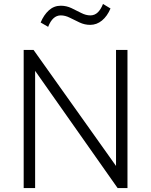

<svg xmlns="http://www.w3.org/2000/svg" viewBox="-20 -953 766 973"><path d="M100 0V-700H150L568 -112V-700H626V0H576L158 -594V0ZM224 -817 186 -839Q202 -877.5 227.8 -900.8Q253.5 -924 288 -924Q316.5 -924 342.2 -911.8Q368 -899.5 391.8 -887.2Q415.5 -875 438 -875Q460 -875 475.8 -890.5Q491.5 -906 502 -933L540 -910Q523.5 -871 496.8 -849Q470 -827 437 -827Q409 -827 383.5 -839Q358 -851 334.2 -863Q310.5 -875 288 -875Q246.5 -875 224 -817Z"/></svg>

Font: Geologica Thin
Style: Regular
Weight: 100
Designer: Sindre Bremnes, Frode Helland
Foundry: Monokrom Skriftforlag AS
Version: Version 1.010; ttfautohint (v1.8.4.7-5d5b);gftools[0.9.28]